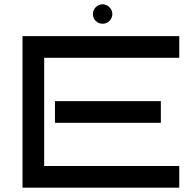

<svg xmlns="http://www.w3.org/2000/svg" viewBox="-20 -867 888 887"><path d="M808.1 0H84V-700.2H808.1V-600.1H184.1V-100.1H808.1ZM723.1 -299.8H233.9V-399.9H723.1ZM499 -802.2Q499 -793 495.4 -784.7Q491.7 -776.4 485.6 -770.3Q479.5 -764.2 471.2 -760.7Q462.9 -757.3 454.1 -757.3Q444.8 -757.3 436.5 -760.7Q428.2 -764.2 422.1 -770.3Q416 -776.4 412.6 -784.7Q409.2 -793 409.2 -802.2Q409.2 -811 412.6 -819.3Q416 -827.6 422.1 -833.7Q428.2 -839.8 436.5 -843.5Q444.8 -847.2 454.1 -847.2Q462.9 -847.2 471.2 -843.5Q479.5 -839.8 485.6 -833.7Q491.7 -827.6 495.4 -819.3Q499 -811 499 -802.2Z"/></svg>

Font: Bruno Ace
Style: Regular
Weight: 400
Designer: Astigmatic (AOETI)
Foundry: Astigmatic (AOETI)
Version: Version 1.000